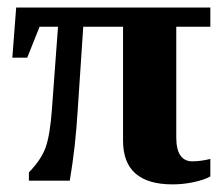

<svg xmlns="http://www.w3.org/2000/svg" viewBox="-20 -479 588 509"><path d="M490.2 -51.3Q511.2 -51.3 537.6 -57.6V-11.2Q522 -2.4 494.1 3.7Q466.3 9.8 437.5 9.8Q306.2 9.8 306.2 -106V-408.2H200.7L186 -187Q180.2 -89.8 165 0H56.6V-22Q89.4 -55.7 101.1 -88.6Q112.8 -121.6 117.7 -189.9L133.8 -408.2H85L52.2 -326.2H12.7L22.9 -459H537.6V-408.2H447.3V-114.7Q447.3 -51.3 490.2 -51.3Z"/></svg>

Font: Tinos
Style: Bold
Weight: 700
Designer: Steve Matteson
Foundry: Monotype Imaging Inc.
Version: Version 1.23